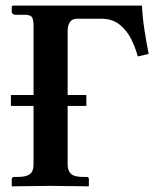

<svg xmlns="http://www.w3.org/2000/svg" viewBox="-20 -666 552 687"><path d="M222 -326H289V-287H222V-77Q222 -56 233.5 -44.5Q245 -33 276 -33H291Q298 -33 298 -24V-1L296 1Q296 1 280.5 0.5Q265 0 242 0Q219 0 196.5 -0.5Q174 -1 161 -1Q146 -1 123.5 -0.5Q101 0 78 0Q55 0 39.5 0.5Q24 1 24 1L22 -1V-24Q22 -33 31 -33H45Q74 -33 87 -43Q100 -53 100 -77V-287H19V-326H100V-573Q100 -597 94 -605Q88 -613 70 -613H38Q22 -613 22 -625V-643L26 -646H488Q490 -603 497 -558Q504 -513 512 -473L473 -464Q465 -495 449.5 -526Q434 -557 408 -578Q382 -599 342 -599H256Q222 -599 222 -553Z"/></svg>

Font: Libertinus Serif SemiBold
Style: Regular
Weight: 600
Designer: Philipp H. Poll, Khaled Hosny
Foundry: Caleb Maclennan
Version: Version 7.051;RELEASE